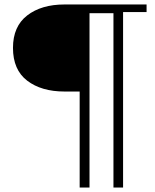

<svg xmlns="http://www.w3.org/2000/svg" viewBox="-20 -702 694 858"><path d="M530 136H487V-682H635V-648H530ZM268 -293Q165 -293 101.5 -341.5Q38 -390 38 -488Q38 -584 101.5 -633Q165 -682 268 -682H487V-643H380V-293ZM380 136H336V-670H380Z"/></svg>

Font: Montagu Slab 144pt Light
Style: Regular
Weight: 300
Designer: Florian Karsten
Foundry: Florian Karsten
Version: Version 1.000